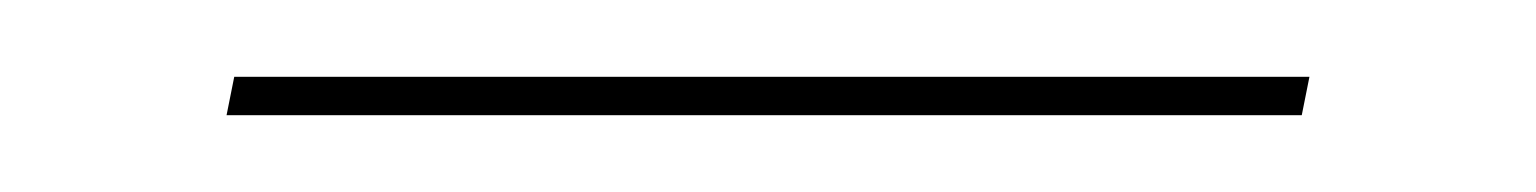

<svg xmlns="http://www.w3.org/2000/svg" viewBox="-20 -285 400 50"><path d="M321 -265H41L39 -255H319Z"/></svg>

Font: ZnikomitSC
Style: Regular
Weight: 100
Designer: gluk
Foundry: gluk
Version: Version 0.55